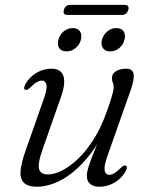

<svg xmlns="http://www.w3.org/2000/svg" viewBox="-20 -736 602 766"><path d="M482 -75Q486.5 -73 486.2 -67.2Q486 -61.5 481.5 -53Q465.5 -24.5 437.2 -7.8Q409 9 377 9Q354 9 340.2 -1.8Q326.5 -12.5 326.5 -34.5Q326.5 -47.5 331.5 -65Q336.5 -82.5 346.8 -109.2Q357 -136 374 -177Q391 -218 415 -278L412.5 -252Q383 -178.5 345.8 -128.5Q308.5 -78.5 269.8 -48Q231 -17.5 194.8 -4.2Q158.5 9 129.5 9Q90 9 74.5 -7.8Q59 -24.5 62.2 -56Q65.5 -87.5 81 -132L154 -339.5Q169 -381 165.2 -397.8Q161.5 -414.5 146.5 -414.5Q138 -414.5 127 -408.5Q116 -402.5 101 -387Q94 -380.5 89.2 -378.2Q84.5 -376 80.5 -378Q76 -380 76.5 -386Q77 -392 81 -400Q97 -428.5 125.2 -445.2Q153.5 -462 185 -462Q210 -462 222.8 -449.5Q235.5 -437 236.2 -413Q237 -389 224.5 -353L149 -137.5Q129.5 -82 136 -61Q142.5 -40 172 -40Q195.5 -40 226.2 -55Q257 -70 289.8 -100.8Q322.5 -131.5 352.8 -178.8Q383 -226 405.5 -289.5Q417.5 -322.5 423.2 -341.5Q429 -360.5 431.2 -370.2Q433.5 -380 433.5 -386.5Q433.5 -399 430 -406.2Q426.5 -413.5 426.5 -424.5Q426.5 -441.5 442.5 -451.8Q458.5 -462 484.5 -462Q508 -462 512.8 -442.2Q517.5 -422.5 501 -375.5L408.5 -113.5Q394 -72 397.8 -55.2Q401.5 -38.5 416 -38.5Q425 -38.5 435.8 -44.8Q446.5 -51 461.5 -66Q468.5 -72.5 473.2 -74.8Q478 -77 482 -75ZM245.5 -531Q225 -531 216.2 -544.2Q207.5 -557.5 213 -577.5Q218 -597.5 234 -610.8Q250 -624 270 -624Q290.5 -624 299.2 -610.8Q308 -597.5 302.5 -577Q297.5 -557.5 281.5 -544.2Q265.5 -531 245.5 -531ZM419.5 -531Q399.5 -531 390.5 -544.2Q381.5 -557.5 387 -577.5Q392.5 -597.5 408.2 -610.8Q424 -624 444 -624Q464.5 -624 473.2 -610.8Q482 -597.5 476.5 -577Q471.5 -557.5 455.8 -544.2Q440 -531 419.5 -531ZM235 -696.5Q237.5 -706.5 244 -711.5Q250.5 -716.5 260 -716.5H477.5Q487 -716.5 490.8 -711.5Q494.5 -706.5 492 -696.5Q489 -686.5 482.5 -681.5Q476 -676.5 466.5 -676.5H249Q239.5 -676.5 235.8 -681.5Q232 -686.5 235 -696.5Z"/></svg>

Font: Fraunces Light
Style: Italic
Weight: 300
Italic angle: -16°
Version: Version 1.000;[b76b70a41]